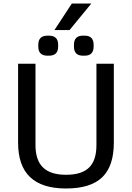

<svg xmlns="http://www.w3.org/2000/svg" viewBox="-20 -1063 749 1093"><path d="M83 -251V-700H182V-237Q182 -151 225 -109.5Q268 -68 356 -68Q445 -68 487 -109Q529 -150 529 -237V-700H628V-251Q628 -117 561.5 -53.5Q495 10 356 10Q219 10 151 -55Q83 -120 83 -251ZM198 -798V-808Q198 -860 250 -860H259Q311 -860 311 -808V-798Q311 -746 259 -746H250Q198 -746 198 -798ZM401 -798V-808Q401 -860 452 -860H462Q513 -860 513 -808V-798Q513 -746 462 -746H452Q401 -746 401 -798ZM389 -1043H500L376 -892H290Z"/></svg>

Font: Krub Medium
Style: Regular
Weight: 500
Designer: Ekaluck Peanpanawate
Foundry: Cadson Demak Co.,Ltd.
Version: Version 1.000; ttfautohint (v1.6)